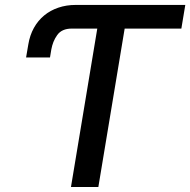

<svg xmlns="http://www.w3.org/2000/svg" viewBox="-20 -747 760 767"><path d="M84.2 -517.4 93 -568.9Q99.1 -606.2 115.4 -635.5Q131.7 -664.8 156.4 -685.2Q181.1 -705.6 213.1 -716.4Q245 -727.3 282.3 -727.3H720.2L704.5 -632.8H478L372.9 0H263.5L368.6 -632.8H266.7Q226.9 -632.8 208.5 -606.9Q199.2 -593.8 193.5 -579.5Q187.9 -565.3 185 -549.4L179.7 -517.4Z"/></svg>

Font: Inter P Medium
Style: Italic
Weight: 500
Italic angle: 9.39999°
Designer: Rasmus Andersson
Foundry: rsms
Version: Version 3.018;git-588b23468